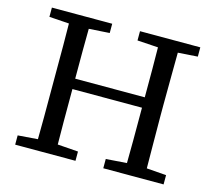

<svg xmlns="http://www.w3.org/2000/svg" viewBox="-103 -853 1101 981"><g transform="rotate(15 447.5 -362.5)"><path d="M374 0H55V-49L160 -57Q161 -115 161 -173V-553Q161 -611 160 -669L55 -676V-686V-725H374V-676L265 -669Q265 -612 264 -554V-405H632V-554L631 -669L521 -676V-725H840V-676L736 -669Q735 -611 735 -553Q734 -472 734 -389V-336Q734 -253 735 -173Q735 -115 736 -57L840 -49V0H521V-49L631 -57L632 -177V-350H264V-177Q265 -116 265 -57L374 -49Z"/></g></svg>

Font: Early Summer Mincho Screen
Style: Regular
Weight: 400
Designer: GuiWonder
Version: Version 1.002